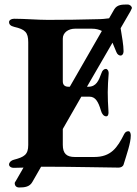

<svg xmlns="http://www.w3.org/2000/svg" viewBox="-20 -738 605 850"><path d="M20 -10C20 -2 28 5 41 5C54 5 69 4 84 4L53 58C47 67 45 72 45 72C45 82 50 92 65 92C90 92 111 89 123 68L162 0H179C297 0 471 4 505 4C514 4 524 0 527 -9C541 -55 559 -105 559 -138C559 -147 556 -157 549 -157C541 -157 535 -154 530 -145C499 -83 471 -43 397 -43H311C275 -43 258 -58 258 -97V-167L340 -310H376C402 -310 415 -289 427 -248C431 -233 440 -223 450 -223C458 -223 462 -231 460 -249C458 -275 457 -305 457 -330C457 -355 459 -386 461 -411C462 -425 455 -433 449 -433C441 -433 433 -427 429 -414C417 -381 406 -354 371 -354H365L478 -549C483 -538 488 -524 495 -508C499 -497 507 -492 514 -492C521 -492 527 -499 527 -511C527 -539 520 -575 514 -613L558 -689C558 -690 564 -701 564 -702C564 -710 555 -718 545 -718C521 -718 499 -718 486 -697L463 -657C449 -655 430 -653 408 -653C346 -651 260 -650 192 -650C146 -650 91 -655 42 -655C29 -655 20 -648 20 -640C20 -631 26 -623 43 -619C91 -608 105 -595 105 -551V-96C105 -53 87 -43 42 -31C27 -27 20 -18 20 -10ZM312 -611H387C405 -611 419 -607 431 -601L289 -354H283C268 -354 258 -361 258 -378V-567C258 -594 283 -611 312 -611Z"/></svg>

Font: EB Garamond
Style: Bold
Weight: 700
Designer: Georg Duffner and Octavio Pardo
Foundry: Georg Duffner
Version: Version 1.000;PS 001.000;hotconv 1.0.88;makeotf.lib2.5.64775